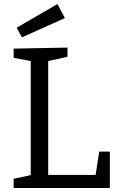

<svg xmlns="http://www.w3.org/2000/svg" viewBox="-20 -936 593 956"><path d="M456 -65 474 -181H527V0H48V-46L133 -64V-632L48 -648V-694L316 -699V-653L220 -632V-65ZM303 -846 89 -750 63 -798 266 -916Z"/></svg>

Font: Bitter Pro
Style: Regular
Weight: 400
Designer: Sol Matas, and Bitter project Authors
Foundry: Sol Matas
Version: Version 1.010